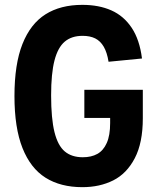

<svg xmlns="http://www.w3.org/2000/svg" viewBox="-20 -762 660 794"><path d="M570.6 -390.7V-272.8Q570.6 -171.4 537.4 -107.8Q504.2 -44.2 448.4 -16.1Q392.5 12 320.7 12Q230.5 12 168.3 -27.1Q106.2 -66.2 73 -149.8Q39.8 -233.3 39.8 -364.9Q39.8 -496.5 72.9 -580.1Q106.1 -663.7 168.2 -702.8Q230.3 -741.9 320.5 -741.9Q389.1 -741.9 440.4 -719.1Q491.8 -696.3 524.6 -647.1Q557.4 -597.8 567.2 -520.1L428.9 -506.6Q422.8 -545.2 409 -568.8Q395.2 -592.5 373.7 -603.2Q352.2 -613.8 321.7 -613.8Q276.2 -613.8 247.7 -589.8Q219.2 -565.7 205.3 -511.9Q191.4 -458.1 191.4 -367.6Q191.4 -271.6 205.3 -215.7Q219.2 -159.8 247.8 -135.8Q276.4 -111.7 322.5 -111.7Q357.7 -111.7 382.6 -125.5Q407.6 -139.4 421.5 -170.8Q435.5 -202.1 435.5 -253.1V-309.1L472.7 -274.4H328.8V-390.7Z"/></svg>

Font: Monaspace Neon Var
Style: Regular
Weight: 400
Designer: Riley Cran and the Lettermatic Team
Version: Version 1.000 (Monaspace Neon Var)